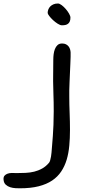

<svg xmlns="http://www.w3.org/2000/svg" viewBox="-178 -771 505 1067"><path d="M166.5 -630.4Q156.2 -630.4 142.6 -639.2Q128.9 -647.9 116.5 -659.4Q104 -670.9 95.5 -682.4Q86.9 -693.8 86.9 -699.2Q86.9 -709 90.6 -718.5Q94.2 -728 101.6 -735.4Q108.9 -742.7 119.4 -747.1Q129.9 -751.5 144 -751.5Q152.8 -751.5 164.8 -742.4Q176.8 -733.4 187.5 -720.9Q198.2 -708.5 205.8 -695.3Q213.4 -682.1 213.4 -673.3Q213.4 -660.6 210 -652.3Q206.5 -644 200.4 -639.2Q194.3 -634.3 185.8 -632.3Q177.2 -630.4 166.5 -630.4ZM109.9 57.1Q110.4 48.3 112.1 29.8Q113.8 11.2 115.7 -15.6Q117.7 -42.5 119.1 -77.1Q120.6 -111.8 120.6 -152.3Q120.6 -205.6 118.9 -247.3Q117.2 -289.1 117.2 -318.8Q117.2 -337.9 117.4 -353.5Q117.7 -369.1 117.7 -383.3Q117.7 -397.5 117.9 -411.1Q118.2 -424.8 118.2 -440.4Q118.2 -454.1 120.1 -469.7Q122.1 -485.4 127.2 -498.5Q132.3 -511.7 141.8 -520.5Q151.4 -529.3 167 -529.3Q179.7 -529.3 188.5 -524.9Q197.3 -520.5 202.9 -513.4Q208.5 -506.3 211.2 -497.6Q213.9 -488.8 214.4 -480Q214.8 -472.7 214.4 -455.3Q213.9 -438 212.9 -414.8Q211.9 -391.6 210.7 -365.2Q209.5 -338.9 208.5 -314.2Q207.5 -289.6 207 -268.8Q206.5 -248 207 -236.3Q207 -189.5 209 -142.1Q210.9 -94.7 210.9 -48.8Q210.9 -2.9 207 39.1Q203.1 81.1 192.4 116.9Q181.6 152.8 162.1 182.1Q142.6 211.4 111.8 232.2Q81.1 252.9 36.9 264.2Q-7.3 275.4 -67.4 275.4Q-77.1 275.4 -92 274.7Q-106.9 273.9 -121.1 269.5Q-135.3 265.1 -146 255.4Q-156.7 245.6 -158.2 228Q-159.7 213.4 -153.1 205.6Q-146.5 197.8 -135.7 194.1Q-125 190.4 -111.8 190.2Q-98.6 189.9 -86.4 190.9Q-60.5 190.9 -35.6 189.7Q-10.7 188.5 12.2 182.9Q35.2 177.2 55.9 165.8Q76.7 154.3 94.2 133.8Q98.1 129.4 100.8 119.9Q103.5 110.4 105.5 98.9Q107.4 87.4 108.4 75.9Q109.4 64.5 109.9 57.1Z"/></svg>

Font: Short Stack
Style: Regular
Weight: 400
Designer: James Grieshaber
Foundry: James Grieshaber
Version: Version 1.002